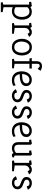

<svg xmlns="http://www.w3.org/2000/svg" viewBox="1791 -2558 1040 4662"><g transform="rotate(90 2311.0 -227.0)"><path d="M41 273 32 229 91 215V-416L30 -412L22 -463L127 -481L154 -445Q176 -461 204.5 -470Q233 -479 263 -479Q330 -479 373 -446Q416 -413 437 -359Q458 -305 458 -242Q458 -195 445.5 -151Q433 -107 407.5 -72Q382 -37 343 -16.5Q304 4 251 4Q225 4 200.5 -1Q176 -6 154 -16V208L275 229V273ZM249 -53Q303 -53 334.5 -80.5Q366 -108 379 -150.5Q392 -193 392 -237Q392 -280 379.5 -322.5Q367 -365 337.5 -393.5Q308 -422 257 -422Q229 -422 198.5 -408Q168 -394 154 -371V-85Q174 -69 199 -61Q224 -53 249 -53Z M546 0 537 -44 596 -58V-415H542L534 -463L632 -480L659 -440Q681 -460 708 -470.5Q735 -481 760 -481Q804 -481 832.5 -459Q861 -437 877 -415L801 -378L767 -424Q749 -424 723.5 -413Q698 -402 678.5 -377.5Q659 -353 659 -312V-64L799 -44V0Z M1124 4Q1055 4 1010 -31.5Q965 -67 943.5 -123Q922 -179 922 -240Q922 -305 945 -359.5Q968 -414 1013 -447.5Q1058 -481 1124 -481Q1195 -481 1240 -446.5Q1285 -412 1306 -357Q1327 -302 1327 -240Q1327 -178 1306 -122Q1285 -66 1240 -31Q1195 4 1124 4ZM1124 -54Q1175 -54 1205 -81.5Q1235 -109 1248 -150.5Q1261 -192 1261 -235Q1261 -277 1248 -320.5Q1235 -364 1205 -393.5Q1175 -423 1124 -423Q1085 -423 1059 -403.5Q1033 -384 1017.5 -354Q1002 -324 995 -290.5Q988 -257 988 -228Q988 -186 1002 -146Q1016 -106 1046 -80Q1076 -54 1124 -54Z M1415 0 1407 -44 1466 -58V-422H1403L1389 -468L1396 -479H1466V-596Q1466 -635 1478.5 -664.5Q1491 -694 1518 -710.5Q1545 -727 1588 -727Q1608 -727 1627.5 -722Q1647 -717 1665.5 -708.5Q1684 -700 1700 -690L1651 -622L1595 -670H1577Q1546 -670 1537.5 -650.5Q1529 -631 1529 -608V-479H1639Q1644 -479 1644 -473V-422H1529V-61L1639 -45V0Z M1928 4Q1855 4 1807 -27.5Q1759 -59 1735 -113Q1711 -167 1711 -232Q1711 -301 1736 -357Q1761 -413 1808 -446Q1855 -479 1921 -479Q1962 -479 1995.5 -463.5Q2029 -448 2049.5 -419Q2070 -390 2070 -348Q2070 -295 2044 -262.5Q2018 -230 1975.5 -213.5Q1933 -197 1884 -191Q1835 -185 1788 -185H1780Q1790 -127 1826.5 -89.5Q1863 -52 1933 -52Q1965 -52 1996 -61.5Q2027 -71 2050 -88L2067 -34Q2048 -20 2025 -11.5Q2002 -3 1977.5 0.5Q1953 4 1928 4ZM1777 -244H1794Q1822 -244 1858 -246.5Q1894 -249 1927 -258.5Q1960 -268 1982 -289.5Q2004 -311 2004 -348Q2004 -388 1976.5 -405Q1949 -422 1920 -422Q1874 -422 1843 -397.5Q1812 -373 1795.5 -332.5Q1779 -292 1777 -244Z M2306 4Q2261 4 2228.5 -11.5Q2196 -27 2175.5 -49.5Q2155 -72 2144 -92L2222 -122L2245 -70Q2250 -67 2266 -60.5Q2282 -54 2312 -54Q2329 -54 2349 -61.5Q2369 -69 2383 -84.5Q2397 -100 2397 -124Q2397 -148 2387 -164Q2377 -180 2353.5 -193Q2330 -206 2288 -220Q2235 -237 2199.5 -268Q2164 -299 2164 -350Q2164 -392 2184.5 -421Q2205 -450 2239 -465.5Q2273 -481 2311 -481Q2356 -481 2389 -465.5Q2422 -450 2443 -427.5Q2464 -405 2473 -384L2395 -355L2372 -406Q2366 -411 2352 -417Q2338 -423 2311 -423Q2296 -423 2277 -416.5Q2258 -410 2244 -395.5Q2230 -381 2230 -356Q2230 -334 2240.5 -320Q2251 -306 2276 -294.5Q2301 -283 2343 -269Q2406 -248 2434.5 -214Q2463 -180 2463 -130Q2463 -86 2439.5 -56Q2416 -26 2380 -11Q2344 4 2306 4Z M2703 4Q2658 4 2625.5 -11.5Q2593 -27 2572.5 -49.5Q2552 -72 2541 -92L2619 -122L2642 -70Q2647 -67 2663 -60.5Q2679 -54 2709 -54Q2726 -54 2746 -61.5Q2766 -69 2780 -84.5Q2794 -100 2794 -124Q2794 -148 2784 -164Q2774 -180 2750.5 -193Q2727 -206 2685 -220Q2632 -237 2596.5 -268Q2561 -299 2561 -350Q2561 -392 2581.5 -421Q2602 -450 2636 -465.5Q2670 -481 2708 -481Q2753 -481 2786 -465.5Q2819 -450 2840 -427.5Q2861 -405 2870 -384L2792 -355L2769 -406Q2763 -411 2749 -417Q2735 -423 2708 -423Q2693 -423 2674 -416.5Q2655 -410 2641 -395.5Q2627 -381 2627 -356Q2627 -334 2637.5 -320Q2648 -306 2673 -294.5Q2698 -283 2740 -269Q2803 -248 2831.5 -214Q2860 -180 2860 -130Q2860 -86 2836.5 -56Q2813 -26 2777 -11Q2741 4 2703 4Z M3165 4Q3092 4 3044 -27.5Q2996 -59 2972 -113Q2948 -167 2948 -232Q2948 -301 2973 -357Q2998 -413 3045 -446Q3092 -479 3158 -479Q3199 -479 3232.5 -463.5Q3266 -448 3286.5 -419Q3307 -390 3307 -348Q3307 -295 3281 -262.5Q3255 -230 3212.5 -213.5Q3170 -197 3121 -191Q3072 -185 3025 -185H3017Q3027 -127 3063.5 -89.5Q3100 -52 3170 -52Q3202 -52 3233 -61.5Q3264 -71 3287 -88L3304 -34Q3285 -20 3262 -11.5Q3239 -3 3214.5 0.5Q3190 4 3165 4ZM3014 -244H3031Q3059 -244 3095 -246.5Q3131 -249 3164 -258.5Q3197 -268 3219 -289.5Q3241 -311 3241 -348Q3241 -388 3213.5 -405Q3186 -422 3157 -422Q3111 -422 3080 -397.5Q3049 -373 3032.5 -332.5Q3016 -292 3014 -244Z M3580 4Q3542 4 3508 -10.5Q3474 -25 3452.5 -60Q3431 -95 3431 -156V-415H3377L3368 -463L3469 -481L3494 -453V-159Q3494 -120 3504.5 -98.5Q3515 -77 3531.5 -67.5Q3548 -58 3565 -56Q3582 -54 3594 -54Q3622 -54 3651.5 -68Q3681 -82 3693 -101V-415H3639L3632 -463L3732 -482L3756 -453V-73Q3756 -60 3763 -55.5Q3770 -51 3779 -51Q3785 -51 3790 -52.5Q3795 -54 3797 -54L3805 -19Q3799 -12 3784 -4Q3769 4 3748 4Q3727 4 3714.5 -6.5Q3702 -17 3697 -37Q3674 -18 3643 -7Q3612 4 3580 4Z M3885 0 3876 -44 3935 -58V-415H3881L3873 -463L3971 -480L3998 -440Q4020 -460 4047 -470.5Q4074 -481 4099 -481Q4143 -481 4171.5 -459Q4200 -437 4216 -415L4140 -378L4106 -424Q4088 -424 4062.5 -413Q4037 -402 4017.5 -377.5Q3998 -353 3998 -312V-64L4138 -44V0Z M4419 4Q4374 4 4341.5 -11.5Q4309 -27 4288.5 -49.5Q4268 -72 4257 -92L4335 -122L4358 -70Q4363 -67 4379 -60.5Q4395 -54 4425 -54Q4442 -54 4462 -61.5Q4482 -69 4496 -84.5Q4510 -100 4510 -124Q4510 -148 4500 -164Q4490 -180 4466.5 -193Q4443 -206 4401 -220Q4348 -237 4312.5 -268Q4277 -299 4277 -350Q4277 -392 4297.5 -421Q4318 -450 4352 -465.5Q4386 -481 4424 -481Q4469 -481 4502 -465.5Q4535 -450 4556 -427.5Q4577 -405 4586 -384L4508 -355L4485 -406Q4479 -411 4465 -417Q4451 -423 4424 -423Q4409 -423 4390 -416.5Q4371 -410 4357 -395.5Q4343 -381 4343 -356Q4343 -334 4353.5 -320Q4364 -306 4389 -294.5Q4414 -283 4456 -269Q4519 -248 4547.5 -214Q4576 -180 4576 -130Q4576 -86 4552.5 -56Q4529 -26 4493 -11Q4457 4 4419 4Z"/></g></svg>

Font: Kreon Light
Style: Regular
Weight: 300
Designer: Julia Petretta
Foundry: Julia Petretta and Eli Heuer
Version: Version 2.002